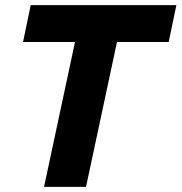

<svg xmlns="http://www.w3.org/2000/svg" viewBox="-20 -730 709 750"><path d="M273 -566H70L100 -710H669L639 -566H437L316 0H152Z"/></svg>

Font: Raleway Thin ExtraBold
Style: Italic
Weight: 800
Italic angle: -12°
Version: Version 4.026